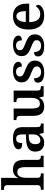

<svg xmlns="http://www.w3.org/2000/svg" viewBox="1291 -2091 810 3432"><g transform="rotate(-90 1696.0 -375.0)"><path d="M19 0V-49H26Q58 -49 80.5 -61Q103 -73 103 -119V-647Q103 -675 91.5 -688.5Q80 -702 62.5 -706.5Q45 -711 28 -711H17V-760H233V-570Q233 -537 231.5 -505Q230 -473 229 -463H235Q256 -502 291.5 -525Q327 -548 383 -548Q467 -548 510.5 -502Q554 -456 554 -354V-120Q554 -73 572.5 -61Q591 -49 625 -49H628V0H424V-335Q424 -400 403.5 -435.5Q383 -471 333 -471Q297 -471 275 -450Q253 -429 243.5 -393Q234 -357 234 -313V-115Q234 -72 254.5 -60.5Q275 -49 308 -49H312V0Z M858 10Q792 10 747 -29.5Q702 -69 702 -152Q702 -232 758 -271Q814 -310 927 -314L1010 -317V-374Q1010 -428 995 -459.5Q980 -491 931 -491Q886 -491 870 -461.5Q854 -432 854 -383Q799 -383 771.5 -397.5Q744 -412 744 -448Q744 -484 770.5 -506Q797 -528 841.5 -538Q886 -548 940 -548Q1040 -548 1090 -509.5Q1140 -471 1140 -377V-120Q1140 -79 1153.5 -64Q1167 -49 1201 -49H1204V0H1037L1018 -75H1010Q988 -48 968.5 -29Q949 -10 923 0Q897 10 858 10ZM901 -59Q951 -59 980.5 -94.5Q1010 -130 1010 -191V-268L958 -265Q888 -262 861.5 -232.5Q835 -203 835 -148Q835 -59 901 -59Z M1508 10Q1424 10 1382.5 -37.5Q1341 -85 1341 -187V-417Q1341 -461 1322.5 -474Q1304 -487 1269 -487H1266V-536H1472V-206Q1472 -142 1490 -104.5Q1508 -67 1558 -67Q1613 -67 1638 -109.5Q1663 -152 1663 -223V-420Q1663 -465 1642.5 -476Q1622 -487 1591 -487H1588V-536H1793V-113Q1793 -70 1814 -59.5Q1835 -49 1865 -49H1872V0H1688L1669 -75H1664Q1637 -27 1598 -8.5Q1559 10 1508 10Z M2118 10Q2025 10 1979.5 -20Q1934 -50 1934 -101Q1934 -142 1959.5 -157.5Q1985 -173 2012 -173Q2012 -115 2039 -80.5Q2066 -46 2123 -46Q2174 -46 2199.5 -68.5Q2225 -91 2225 -125Q2225 -158 2198 -177.5Q2171 -197 2103 -223Q2048 -244 2012 -266Q1976 -288 1958 -318Q1940 -348 1940 -395Q1940 -470 1996.5 -508.5Q2053 -547 2145 -547Q2228 -547 2267.5 -518.5Q2307 -490 2307 -453Q2307 -423 2285.5 -406Q2264 -389 2222 -389Q2222 -438 2198 -465.5Q2174 -493 2132 -493Q2088 -493 2066.5 -474Q2045 -455 2045 -424Q2045 -389 2072.5 -370Q2100 -351 2167 -326Q2220 -306 2256 -284.5Q2292 -263 2310.5 -233Q2329 -203 2329 -157Q2329 -77 2273 -33.5Q2217 10 2118 10Z M2587 10Q2494 10 2448.5 -20Q2403 -50 2403 -101Q2403 -142 2428.5 -157.5Q2454 -173 2481 -173Q2481 -115 2508 -80.5Q2535 -46 2592 -46Q2643 -46 2668.5 -68.5Q2694 -91 2694 -125Q2694 -158 2667 -177.5Q2640 -197 2572 -223Q2517 -244 2481 -266Q2445 -288 2427 -318Q2409 -348 2409 -395Q2409 -470 2465.5 -508.5Q2522 -547 2614 -547Q2697 -547 2736.5 -518.5Q2776 -490 2776 -453Q2776 -423 2754.5 -406Q2733 -389 2691 -389Q2691 -438 2667 -465.5Q2643 -493 2601 -493Q2557 -493 2535.5 -474Q2514 -455 2514 -424Q2514 -389 2541.5 -370Q2569 -351 2636 -326Q2689 -306 2725 -284.5Q2761 -263 2779.5 -233Q2798 -203 2798 -157Q2798 -77 2742 -33.5Q2686 10 2587 10Z M3133 10Q3012 10 2948 -62Q2884 -134 2884 -265Q2884 -405 2946 -476.5Q3008 -548 3122 -548Q3226 -548 3286 -487Q3346 -426 3346 -308V-258H3017Q3019 -155 3055 -108Q3091 -61 3160 -61Q3211 -61 3245.5 -84Q3280 -107 3297 -138Q3309 -135 3317 -124.5Q3325 -114 3325 -98Q3325 -75 3305 -50Q3285 -25 3242.5 -7.5Q3200 10 3133 10ZM3213 -319Q3213 -396 3192.5 -441.5Q3172 -487 3123 -487Q3076 -487 3049 -444Q3022 -401 3019 -319Z"/></g></svg>

Font: Noto Serif Telugu SemiBold
Style: Regular
Weight: 600
Designer: Jelle Bosma - Monotype Design Team
Foundry: Monotype Imaging Inc.
Version: Version 2.005; ttfautohint (v1.8.4.7-5d5b)